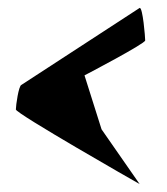

<svg xmlns="http://www.w3.org/2000/svg" viewBox="-20 -636 422 484"><path d="M20 -360C20 -350 321 -178 332 -172L236 -310L193 -446C197 -448 346 -526 346 -534C346 -542 340 -618 332 -616L34 -422C27 -420 20 -370 20 -360Z"/></svg>

Font: Ampere
Style: UltCnd
Weight: 400
Version: Version 1